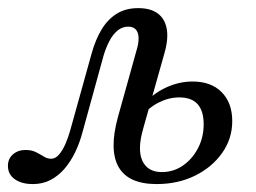

<svg xmlns="http://www.w3.org/2000/svg" viewBox="-52 -446 636 477"><path d="M29.8 11.3Q1.6 11.3 -15.3 -0.8Q-32.3 -12.9 -32.3 -33.9Q-32.3 -51.6 -19.8 -62.5Q-7.3 -73.4 11.3 -73.4Q26.6 -73.4 37.1 -68.1Q47.6 -62.9 56.5 -57.3Q65.3 -51.6 75 -51.6Q85.5 -51.6 94.4 -61.7Q103.2 -71.8 110.5 -88.3Q117.7 -104.8 122.6 -122.6L175.8 -313.7Q185.5 -348.4 200.8 -373.4Q216.1 -398.4 238.3 -412.1Q260.5 -425.8 291.1 -425.8Q321.8 -425.8 339.5 -412.9Q357.3 -400 362.1 -375Q366.9 -350 356.5 -313.7L304 -127.4Q288.7 -75 301.6 -46.8Q314.5 -18.5 350 -18.5Q379 -18.5 402.4 -34.7Q425.8 -50.8 439.9 -77.8Q454 -104.8 454 -137.1Q454 -204 393.5 -204Q367.7 -204 342.7 -191.5Q317.7 -179 302.4 -158.1L304.8 -185.5Q325.8 -212.1 358.9 -227.8Q391.9 -243.5 426.6 -243.5Q472.6 -243.5 498.8 -216.9Q525 -190.3 525 -145.2Q525 -101.6 500 -66.1Q475 -30.6 432.7 -9.7Q390.3 11.3 337.1 11.3Q266.9 11.3 242.7 -31Q218.5 -73.4 241.1 -155.6L287.9 -323.4Q292.7 -339.5 292.3 -352.4Q291.9 -365.3 285.5 -372.6Q279 -379.8 266.1 -379.8Q252.4 -379.8 240.7 -370.6Q229 -361.3 220.6 -345.6Q212.1 -329.8 205.6 -308.9L153.2 -118.5Q146 -91.1 134.7 -67.7Q123.4 -44.4 108.1 -26.6Q92.7 -8.9 73.4 1.2Q54 11.3 29.8 11.3Z"/></svg>

Font: Playfair 12pt Light
Style: Italic
Weight: 300
Italic angle: -15.6°
Designer: Claus Eggers Sørensen
Foundry: Claus Eggers Sørensen
Version: Version 2.000;gftools[0.9.28]